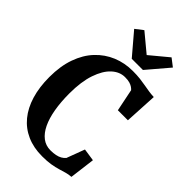

<svg xmlns="http://www.w3.org/2000/svg" viewBox="-292 -1074 1178 1178"><g transform="rotate(45 297.5 -484.5)"><path d="M324 11Q250 11 192 -14.8Q134 -40.5 94 -89Q54 -137.5 33 -207Q12 -276.5 12 -364.5Q12 -459.5 37.8 -532Q63.5 -604.5 109.8 -653.5Q156 -702.5 217 -727.8Q278 -753 348 -753Q384.5 -753 412.2 -749.8Q440 -746.5 462.8 -742.2Q485.5 -738 506.8 -734.8Q528 -731.5 552 -730.5L540.5 -517.5H453.5L424 -662Q418 -669 408 -676Q398 -683 382.2 -687.8Q366.5 -692.5 341 -692.5Q295 -692.5 256.2 -657Q217.5 -621.5 193.8 -552Q170 -482.5 170 -380Q170 -306 180.5 -245.2Q191 -184.5 211.8 -141.2Q232.5 -98 263.2 -74.5Q294 -51 335 -51Q360.5 -51 379.5 -55Q398.5 -59 412.5 -67Q426.5 -75 437 -87L481 -204.5L562 -192.5L541 -27Q518 -25.5 497.2 -19.5Q476.5 -13.5 453.5 -6.5Q430.5 0.5 399.2 5.8Q368 11 324 11ZM290.5 -801 171 -941.5 221 -980 339 -882 457 -980 507 -941.5 387.5 -801Z"/></g></svg>

Font: Merriweather 24pt SemiCondensed
Style: Bold
Weight: 700
Width: 4
Designer: Eben Sorkin
Foundry: Eben Sorkin
Version: Version 2.100